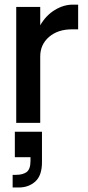

<svg xmlns="http://www.w3.org/2000/svg" viewBox="-20 -530 381 828"><path d="M50 -500H153.5V-421Q178.5 -464 216.5 -487Q254.5 -510 293.5 -510H317V-403.5H290.5Q229.5 -403.5 191.5 -370.8Q153.5 -338 153.5 -286.5V0H50ZM44 38H161V169.5Q161 227 132.2 252.8Q103.5 278.5 61.5 278.5H34.5V224H49Q78.5 224 95 211.8Q111.5 199.5 111.5 163.5V148H44Z"/></svg>

Font: Overused Grotesk Medium
Style: Regular
Weight: 525
Version: Version 0.004